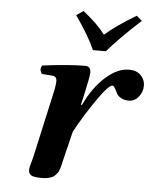

<svg xmlns="http://www.w3.org/2000/svg" viewBox="-49 -688 601 741"><g transform="rotate(5 251.0 -318.0)"><path d="M266.1 -285.2 270 -284.2Q303.2 -354 349.1 -395Q395 -436 439.9 -436Q469.7 -436 485.8 -418.9Q502 -401.9 502 -379.9Q502 -355 486.6 -335.9Q471.2 -316.9 448.2 -316.9Q420.9 -316.9 404.8 -335Q402.3 -337.9 398.2 -346.9Q394 -356 389.6 -362.5Q385.3 -369.1 380.9 -369.1Q366.7 -369.1 325 -309.6Q283.2 -250 244.1 -179.2L217.8 -71.8Q216.8 -68.4 214.4 -57.4Q211.9 -46.4 210.9 -42.5Q210 -38.6 206.8 -29.3Q203.6 -20 200.4 -16.1Q197.3 -12.2 191.7 -5.9Q186 0.5 179.4 2.9Q172.9 5.4 163.3 7.6Q153.8 9.8 142.1 9.8Q108.9 9.8 98.9 3.4Q88.9 -2.9 88.9 -17.1Q88.9 -23.9 91.1 -32.5Q93.3 -41 96.7 -52.7Q100.1 -64.5 101.6 -71.8L155.8 -315.9Q163.6 -348.1 163.8 -367.2Q164.1 -386.2 146 -387.2L106 -390.1Q92.8 -409.2 105 -422.9Q207 -436 270 -436Q291.5 -436 291.5 -411.1Q291.5 -397 274.4 -320.3ZM344.2 -499H293.9Q272 -550.8 217.8 -627.9L245.1 -646Q301.3 -602.1 331.1 -562Q374 -600.1 451.2 -646L472.2 -627.9Q387.2 -549.8 344.2 -499Z"/></g></svg>

Font: Linux Libertine
Style: Semibold Italic
Weight: 600
Italic angle: -11.5°
Designer: Philipp H. Poll
Foundry: Philipp H. Poll
Version: Version 5.1.2 ; ttfautohint (v0.9)